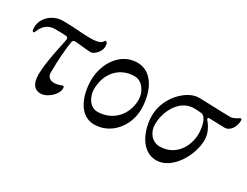

<svg xmlns="http://www.w3.org/2000/svg" viewBox="-52 -755 1402 1091"><g transform="rotate(30 649.0 -209.5)"><path d="M232 14C282 14 331 -39 331 -73C331 -84 330 -89 321 -89C320 -89 313 -85 303 -82C289 -78 277 -76 266 -77C241 -78 225 -93 225 -119C225 -198 232 -284 240 -329C242 -338 250 -341 260 -341C274 -341 336 -332 363 -332C387 -332 420 -370 420 -399C420 -422 415 -430 405 -430C399 -430 401 -418 381 -409C370 -404 352 -400 322 -400C256 -400 221 -408 140 -408C65 -408 15 -350 15 -296C15 -277 17 -268 26 -268C30 -268 32 -274 34 -279C54 -330 88 -345 126 -345C144 -345 185 -344 193 -343C203 -342 209 -339 209 -327C209 -313 170 -164 170 -76C170 -9 198 14 232 14Z M585 14C695 14 775 -85 775 -195C775 -299 729 -414 625 -414C514 -414 445 -306 445 -195C445 -97 487 14 585 14ZM565 -58C516 -58 485 -111 485 -160C485 -263 550 -339 650 -339C699 -339 735 -284 735 -235C735 -133 663 -58 565 -58Z M992 14C1096 14 1174 -123 1174 -223C1174 -276 1143 -314 1130 -330C1123 -338 1127 -344 1134 -344C1141 -344 1224 -341 1238 -341C1267 -341 1298 -374 1298 -424C1298 -429 1296 -433 1290 -433C1285 -433 1258 -410 1234 -410C1182 -410 1067 -416 1025 -416C949 -416 845 -316 845 -195C845 -102 893 14 992 14ZM970 -64C922 -64 885 -106 885 -160C885 -245 937 -350 1032 -350C1045 -350 1070 -349 1082 -347C1117 -340 1127 -272 1127 -239C1127 -149 1071 -64 970 -64Z"/></g></svg>

Font: Garamond-Math
Style: Regular
Weight: 400
Version: Version 2019-08-16